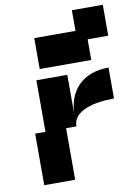

<svg xmlns="http://www.w3.org/2000/svg" viewBox="-89 -858 653 917"><g transform="rotate(-10 237.5 -400.0)"><path d="M100 -250H50V0H200V-250H250C250 -325 350 -350 450 -350V-500C325 -500 250 -425 250 -300V-500H100ZM125 -550H375V-650H475V-800H325V-700H125Z"/></g></svg>

Font: LS-VG5000 Bold Shifted
Style: Regular
Weight: 400
Designer: Justin Bihan, 2021
Foundry: Justin Bihan, 2021
Version: Version 1.000;Glyphs 3.1.2 (3151)